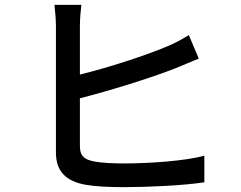

<svg xmlns="http://www.w3.org/2000/svg" viewBox="-20 -763 996 793"><path d="M205 -743C208 -718 211 -679 211 -656V-133C211 -53 255 -14 333 0C373 7 430 10 489 10C594 10 738 3 824 -10V-120C745 -98 595 -88 494 -88C449 -88 404 -90 375 -95C330 -103 310 -116 310 -161V-357C431 -388 598 -439 702 -480C731 -491 770 -509 801 -521L760 -618C728 -598 698 -583 667 -570C574 -531 424 -483 310 -455V-656C310 -683 313 -718 316 -743Z"/></svg>

Font: Kinto Sans Med
Style: Regular
Weight: 500
Designer: Authors: Ryoko NISHIZUKA  (kana & ideographs); Paul D. Hunt (Latin, Greek & Cyrillic); Wenlong ZHANG  (bopomofo); Sandol
Foundry: Adobe Systems Incorporated, ookami Inc.
Version: Version 0.001